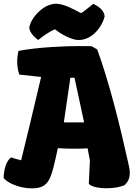

<svg xmlns="http://www.w3.org/2000/svg" viewBox="-30 -1006 736 1036"><path d="M-10.3 -44.9C14.6 -15.6 80.1 10.3 141.1 10.3C239.7 10.3 245.6 -42.5 282.2 -206.5C309.1 -204.6 338.4 -203.6 368.2 -203.6C393.6 -203.6 418.9 -204.1 442.9 -205.6L455.1 -140.1L449.2 -14.2C463.4 3.9 512.7 9.8 542 9.8C588.9 9.8 618.7 2.4 641.1 -6.3C663.6 -25.9 670.4 -49.3 670.4 -72.8C670.4 -92.8 665 -112.8 661.1 -130.4C618.7 -323.2 560.1 -559.6 494.6 -739.3L463.9 -756.8C439.9 -757.3 416 -757.3 392.1 -757.3C326.2 -757.3 176.3 -752 69.8 -731.4C65.4 -713.4 63 -693.4 63 -673.3C63 -649.4 66.4 -625 74.2 -603.5L191.9 -590.8C152.3 -421.4 109.9 -245.1 84 -141.1C61 -146.5 48.8 -150.4 29.8 -156.7C3.9 -138.2 -10.3 -89.4 -10.3 -44.9ZM314.5 -345.7 349.6 -586.4H372.1L423.8 -345.7ZM175.8 -790C202.6 -811 230.5 -832.5 266.6 -848.1C294.9 -824.7 354.5 -790 394 -790C468.8 -790 522.5 -863.8 534.7 -918C531.2 -952.6 499.5 -972.7 473.6 -985.4C437.5 -957 418.9 -940.4 406.7 -935.1C373.5 -953.1 315.4 -985.8 272.5 -985.8C204.1 -985.8 136.2 -910.2 127.9 -856.9C130.9 -828.6 154.3 -807.1 175.8 -790Z"/></svg>

Font: Kavoon
Style: Regular
Weight: 400
Designer: Viktoriya Grabowska
Foundry: Viktoriya Grabowska
Version: Version 1.002